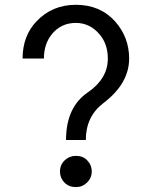

<svg xmlns="http://www.w3.org/2000/svg" viewBox="-20 -762 626 792"><path d="M293 -119.1Q321.8 -119.1 338.9 -101.6Q358.4 -81.5 358.4 -54.7Q358.4 -27.8 338.9 -8.8Q319.8 9.8 293 9.8Q265.1 9.8 247.1 -7.8Q227.5 -26.9 227.5 -54.7Q227.5 -82.5 247.1 -100.8Q266.6 -119.1 293 -119.1ZM73.2 -520.5Q73.2 -613.3 129.9 -673.3Q194.8 -742.2 293 -742.2Q393.1 -742.2 454.6 -673.8Q512.7 -608.4 512.7 -520.5Q512.7 -417.5 406.7 -336.9Q334 -281.7 334 -184.6H252.4Q252.4 -320.3 342.8 -381.3Q424.8 -438 424.8 -520.5Q424.8 -579.1 392.1 -618.7Q351.6 -667.5 293 -667.5Q231 -667.5 192.9 -619.6Q161.1 -579.6 161.1 -520.5Z"/></svg>

Font: Consola Mono
Style: Book
Weight: 400
Monospace: yes
Version: Version 2.001